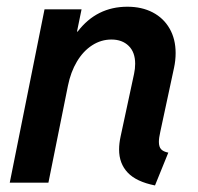

<svg xmlns="http://www.w3.org/2000/svg" viewBox="-20 -549 596 577"><path d="M337.9 -99.6Q337.9 -117.7 342.3 -138.2L382.8 -326.7Q386.2 -342.3 386.2 -357.4Q386.2 -392.1 366.7 -411.1Q347.2 -430.2 314.9 -430.2Q283.7 -430.2 256.8 -412.8Q230 -395.5 211.2 -364Q192.4 -332.5 184.1 -291L125.5 0H9.3L113.8 -521H225.1L211.4 -454.1H213.4Q270.5 -528.8 362.8 -528.8Q406.2 -528.8 439 -511.7Q471.7 -494.6 489.7 -463.1Q507.8 -431.6 507.8 -389.6Q507.8 -367.2 502.9 -344.7L461.9 -153.8Q457.5 -134.8 457.5 -122.6Q457.5 -107.9 464.1 -100.6Q470.7 -93.3 485.8 -90.3L445.8 8.3Q389.6 -2.9 363.8 -30.3Q337.9 -57.6 337.9 -99.6Z"/></svg>

Font: Reddit Sans Fudge SmBold Italic
Style: Regular
Weight: 600
Italic angle: -11.25°
Designer: Stephen Hutchings
Version: Version 1.013